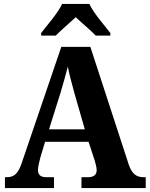

<svg xmlns="http://www.w3.org/2000/svg" viewBox="-20 -951 757 971"><path d="M188 -784V-771H262C285 -795 334 -837 363 -864C391 -837 443 -794 464 -771H538V-784C509 -822 452 -886 432 -931H294C274 -886 217 -822 188 -784ZM5 0H253V-55H212C185 -55 172 -68 172 -91C172 -109 180 -138 184 -154L208 -234H428L459 -139C462 -127 469 -106 469 -90C469 -64 449 -55 427 -55H392V0H717V-55H705C671 -55 647 -71 631 -119L437 -714H290L90 -127C70 -67 47 -55 14 -55H5ZM228 -297 287 -485C299 -525 312 -572 323 -614C331 -570 345 -524 356 -481L409 -297Z"/></svg>

Font: Noto Serif Armenian SemiCondensed
Style: Bold
Weight: 700
Width: 4
Designer: Monotype Design Team
Foundry: Monotype Imaging Inc.
Version: Version 2.008